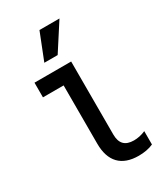

<svg xmlns="http://www.w3.org/2000/svg" viewBox="-245 -1128 1089 1247"><g transform="rotate(-30 300.0 -505.0)"><path d="M340 -193V-740H65V-630H220V-193C220 -60 287 10 415 10C456 10 495 3 525 -11V-111C496 -98 466 -92 438 -92C372 -92 340 -125 340 -193ZM414 -1020H264L185 -820H285Z"/></g></svg>

Font: CommitMono
Style: 700Regular
Weight: 700
Monospace: yes
Designer: Eigil Nikolajsen
Foundry: Eigil Nikolajsen
Version: Version 1.143